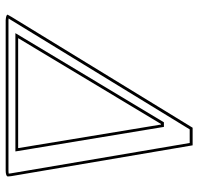

<svg xmlns="http://www.w3.org/2000/svg" viewBox="-31 -667 698 676"><g transform="rotate(90 318.0 -329.0)"><path d="M491.7 -658.2 600.1 -20Q601.6 -8.3 601.1 -5.9Q597.7 0 579.1 0H50.8Q31.7 -1.5 31.7 -6.8Q31.7 -7.8 38.1 -18.1Q39.1 -19.5 39.1 -20L429.7 -658.2ZM416.5 -546.9 114.3 -43.9H501.5L418.5 -546.9ZM483.4 -647.9H435.5L47.9 -14.6Q47.9 -14.2 47.4 -14.2Q46.9 -13.2 44.9 -10.3Q48.3 -9.8 50.8 -9.8H579.1Q587.4 -9.8 591.3 -10.7Q590.8 -14.6 590.3 -18.6ZM410.6 -557.1H426.8L513.2 -34.2H96.7Z"/></g></svg>

Font: Linux Biolinum Outline O
Style: Italic
Weight: 400
Italic angle: -12°
Designer: Philipp H. Poll
Foundry: Philipp H. Poll
Version: Version 0.6.2